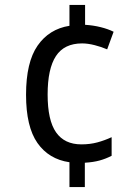

<svg xmlns="http://www.w3.org/2000/svg" viewBox="-20 -744 560 774"><path d="M323 -644Q356 -642 386 -634.5Q416 -627 438 -616L412 -545Q389 -555 361.5 -562Q334 -569 311 -569Q239 -569 205.5 -518Q172 -467 172 -363Q172 -259 206 -210.5Q240 -162 308 -162Q343 -162 372.5 -170Q402 -178 430 -191V-116Q407 -104 381.5 -97Q356 -90 322 -88V10H260V-90Q177 -102 131 -167.5Q85 -233 85 -362Q85 -493 131.5 -560Q178 -627 260 -640V-724H323Z"/></svg>

Font: Noto Sans Sinhala SemiCondensed
Style: Regular
Weight: 400
Width: 4
Designer: Jelle Bosma - Monotype Design Team
Foundry: Monotype Imaging Inc.
Version: Version 2.006; ttfautohint (v1.8.4.7-5d5b)